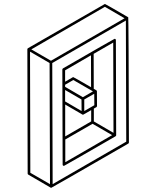

<svg xmlns="http://www.w3.org/2000/svg" viewBox="-20 -853 772 949"><path d="M296.4 -33.2Q289.6 -33.2 289.6 -40Q289.1 -274.9 288.1 -509.3Q288.1 -512.7 291.5 -515.1Q544.4 -661.1 546.4 -661.1Q552.7 -661.1 552.7 -654.3L554.2 -184.1Q553.7 -181.2 550.8 -179.2Q297.9 -33.2 296.4 -33.2ZM430.2 -421.9 429.7 -579.6 301.8 -505.4V-449.2L340.8 -471.7H342.3Q344.2 -471.7 430.2 -421.9ZM389.6 -372.6 439.5 -401.4 342.3 -457.5 301.8 -434.1V-423.8ZM396.5 -304.2 446.3 -333 445.8 -389.6 396.5 -361.3ZM383.3 -304.2 382.8 -361.3 301.8 -408.2V-351.6ZM302.2 -178.7 430.7 -252.9V-308.6L391.1 -286.1H389.6Q388.7 -286.1 388.2 -286.4Q387.7 -286.6 387.2 -286.9Q386.7 -287.1 302.2 -336.4ZM302.7 -51.3 534.2 -185.1 437.5 -241.2 302.7 -163.6ZM541 -196.3 539.6 -642.6 442.9 -586.9 443.4 -414.1 457.5 -405.8Q458 -404.8 458.5 -403.8Q459 -402.8 459 -402.6Q459 -402.3 459 -402.1Q459 -401.9 459.5 -329.1Q459.5 -325.2 456.1 -323.2L443.8 -316.4V-252.9ZM233.4 75.2Q231.4 75.2 230.7 74.7Q230 74.2 120.1 10.3Q116.7 8.3 116.7 4.9L115.2 -609.9Q115.7 -613.3 118.2 -614.7Q497.1 -833.5 498.5 -833.5Q500.5 -833.5 612.8 -768.1L613.8 -767.6Q615.7 -763.7 617.2 -148.9Q617.2 -145 613.8 -143.1Q235.4 75.2 233.4 75.2ZM227.1 57.1 225.1 -541.5 128.4 -597.7 129.9 1ZM231.9 -552.7 595.7 -762.7 498.5 -819.3 134.8 -608.9ZM240.2 57.1 604 -152.8 602.1 -751.5 238.3 -541.5Z"/></svg>

Font: 3D Isometric
Style: Regular
Weight: 400
Designer: GGBotNet
Version: 1.10